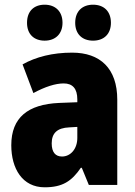

<svg xmlns="http://www.w3.org/2000/svg" viewBox="-20 -787 573 817"><path d="M95 -690C95 -641 125 -614 170 -614C215 -614 246 -642 246 -690C246 -739 215 -767 170 -767C125 -767 95 -740 95 -690ZM300 -690C300 -642 330 -614 376 -614C422 -614 452 -642 452 -690C452 -739 422 -767 376 -767C331 -767 300 -740 300 -690ZM287 -563C204 -563 133 -545 76 -513L122 -391C172 -418 216 -432 251 -432C289 -432 309 -410 309 -364V-352L231 -349C99 -343 28 -287 28 -169C28 -70 75 10 170 10C246 10 285 -16 324 -73H328L358 0H479V-363C479 -496 406 -563 287 -563ZM275 -245 309 -247V-200C309 -153 280 -121 244 -121C216 -121 200 -139 200 -177C200 -220 223 -243 275 -245Z"/></svg>

Font: Noto Sans Hebrew Condensed Black
Style: Regular
Weight: 900
Width: 3
Designer: Monotype Design Team
Foundry: Monotype Imaging Inc.
Version: Version 2.004